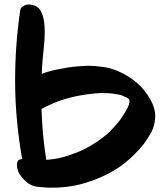

<svg xmlns="http://www.w3.org/2000/svg" viewBox="-20 -826 753 874"><path d="M97.7 0C113.3 13.7 128.9 21.5 145.5 23.4C158.2 25.4 171.9 26.4 184.6 27.3C196.3 28.3 208 28.3 218.8 28.3C279.3 28.3 337.9 18.6 394.5 -2C473.6 -29.3 541 -70.3 594.7 -126C609.4 -140.6 622.1 -155.3 634.8 -170.9C646.5 -187.5 657.2 -204.1 667 -220.7C679.7 -243.2 685.5 -267.6 686.5 -293.9V-306.6C684.6 -328.1 677.7 -349.6 665 -372.1C648.4 -402.3 627.9 -427.7 601.6 -450.2C575.2 -472.7 545.9 -490.2 515.6 -502.9C489.3 -513.7 463.9 -520.5 437.5 -522.5C418.9 -525.4 400.4 -526.4 381.8 -526.4C374 -526.4 366.2 -526.4 359.4 -525.4C327.1 -524.4 294.9 -520.5 262.7 -513.7C230.5 -508.8 200.2 -501 169.9 -490.2C170.9 -510.7 171.9 -531.2 173.8 -551.8L179.7 -613.3C182.6 -637.7 183.6 -660.2 183.6 -680.7C183.6 -750 168 -790 136.7 -800.8C116.2 -807.6 101.6 -807.6 86.9 -798.8C78.1 -793.9 73.2 -788.1 72.3 -781.2C56.6 -674.8 48.8 -567.4 48.8 -458V-445.3C49.8 -331.1 60.5 -216.8 81.1 -101.6C66.4 -101.6 58.6 -94.7 57.6 -82V-74.2V-67.4C58.6 -59.6 60.5 -51.8 63.5 -43.9C70.3 -29.3 82 -14.6 97.7 0ZM190.4 -98.6C184.6 -136.7 179.7 -175.8 175.8 -213.9C172.9 -252.9 169.9 -292 168.9 -330.1C199.2 -346.7 232.4 -361.3 268.6 -373C303.7 -383.8 339.8 -391.6 376 -396.5C396.5 -399.4 417 -401.4 438.5 -402.3H449.2C467.8 -402.3 485.4 -401.4 502.9 -398.4L520.5 -395.5C526.4 -394.5 532.2 -392.6 537.1 -390.6C542 -388.7 547.9 -385.7 554.7 -382.8C560.5 -379.9 565.4 -377 568.4 -372.1C569.3 -370.1 569.3 -368.2 569.3 -365.2C569.3 -357.4 567.4 -345.7 553.7 -322.3C548.8 -313.5 543.9 -305.7 539.1 -298.8C531.2 -286.1 522.5 -273.4 511.7 -261.7C501 -250 491.2 -238.3 480.5 -227.5C456.1 -205.1 430.7 -185.5 402.3 -168.9C375 -151.4 345.7 -136.7 313.5 -126C293.9 -118.2 274.4 -112.3 253.9 -107.4C232.4 -102.5 210.9 -99.6 190.4 -98.6Z"/></svg>

Font: ChillSide Comic
Style: Regular
Weight: 400
Designer: Koroletov, Abay Emes
Version: Version 1.000